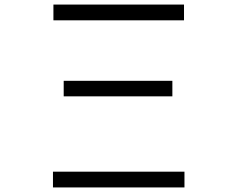

<svg xmlns="http://www.w3.org/2000/svg" viewBox="-20 -791 1040 841"><path d="M214 -771H786V-702H214ZM259 -437H735V-369H259ZM212 -39H788V30H212Z"/></svg>

Font: LINE Seed JP_TTF Regular
Style: Regular
Weight: 400
Designer: LINE & Fontrix & Fontworks
Version: Version 1.002